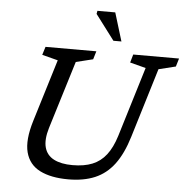

<svg xmlns="http://www.w3.org/2000/svg" viewBox="-61 -981 1019 1050"><g transform="rotate(5 449.0 -456.0)"><path d="M223 -260.5Q203.5 -195.5 215 -153Q226.5 -110.5 266 -90Q305.5 -69.5 369 -69.5Q432.5 -69.5 477.5 -87.8Q522.5 -106 553.2 -145.8Q584 -185.5 604 -250L721 -633.5L634 -656L647 -701H898.5L885 -656L791.5 -633L675.5 -252Q647 -158 603.8 -100.2Q560.5 -42.5 498.5 -16.2Q436.5 10 352 10Q257 10 196.5 -20.5Q136 -51 118.5 -117.5Q101 -184 134 -292L238.5 -633.5L151.5 -656L165.5 -701H444.5L431 -656L337.5 -633ZM576.5 -766.5H532.5L428 -905L431 -922H529Z"/></g></svg>

Font: Newsreader 8pt
Style: Italic
Weight: 400
Italic angle: -17°
Version: Version 1.003